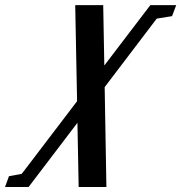

<svg xmlns="http://www.w3.org/2000/svg" viewBox="-168 -474 721 764"><path d="M145 270 140.1 14.6 -54.2 270H-147.9L-132.3 227.1L-81.5 217.8L138.7 -71.3L131.3 -453.6H242.7L247.1 -213.4L430.2 -453.6H533.2L516.6 -409.7L455.6 -399.9L248.5 -127.4L255.4 270Z"/></svg>

Font: Elstob 8pt
Style: Bold Italic
Weight: 700
Italic angle: -20°
Designer: Peter S. Baker
Version: Version 1.015